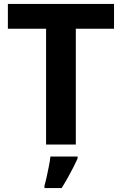

<svg xmlns="http://www.w3.org/2000/svg" viewBox="-20 -734 619 975"><path d="M365 0H214V-588H20V-714H559V-588H365ZM374 71Q364 93 351.5 117.5Q339 142 324.5 168Q310 194 293 221H206V208Q212 188 217.5 162Q223 136 228.5 109Q234 82 236 61H374Z"/></svg>

Font: Noto Sans Sinhala
Style: Regular
Weight: 400
Designer: Jelle Bosma - Monotype Design Team
Foundry: Monotype Imaging Inc.
Version: Version 2.006